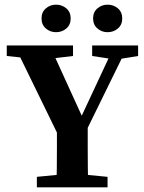

<svg xmlns="http://www.w3.org/2000/svg" viewBox="-20 -803 616 823"><path d="M138 0V-45L272 -58H306L441 -45V0ZM221 0Q223 -41 223.5 -81Q224 -121 224 -169Q224 -217 224 -281H356Q356 -217 356 -169.5Q356 -122 356.5 -82Q357 -42 358 0ZM241 -200 42 -608H193L345 -275L314 -272L471 -608H529L329 -200ZM9 -563V-608H293V-563L175 -549H142ZM375 -563V-608H572V-563L486 -549H467ZM220 -665Q195 -665 176.5 -681Q158 -697 158 -724Q158 -751 176.5 -767Q195 -783 220 -783Q246 -783 264.5 -767Q283 -751 283 -724Q283 -697 264.5 -681Q246 -665 220 -665ZM441 -665Q416 -665 397.5 -681Q379 -697 379 -724Q379 -751 397.5 -767Q416 -783 441 -783Q467 -783 485.5 -767Q504 -751 504 -724Q504 -697 485.5 -681Q467 -665 441 -665Z"/></svg>

Font: Lisu Bosa Black
Style: Regular
Weight: 900
Designer: David Morse, Annie Olsen, Victor Gaultney, Frank Grießhammer (Latin)
Foundry: SIL International
Version: Version 2.000